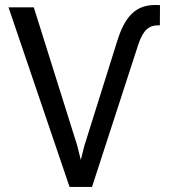

<svg xmlns="http://www.w3.org/2000/svg" viewBox="-20 -740 674 760"><path d="M314 -163.1 299.8 -106.9 285.6 -164.1 113.8 -710.9H13.7L255.4 0H344.2L527.8 -564.9C547.4 -623.5 571.8 -639.6 605 -639.6H612.8L613.3 -719.7L594.7 -720.2C518.1 -720.2 474.6 -676.8 443.4 -575.7Z"/></svg>

Font: Bert Sans
Style: Regular
Weight: 400
Designer: Christian Robertson (Google), Cristiano Sobral
Foundry: Google, Cristiano Sobral
Version: Version 3.101